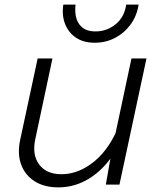

<svg xmlns="http://www.w3.org/2000/svg" viewBox="-20 -799 690 831"><path d="M207 -546 133 -198Q118 -129 149.5 -87Q181 -45 246 -45Q321 -45 389 -101Q457 -157 500 -268L493 -169Q448 -83 380 -35.5Q312 12 233 12Q172 12 130.5 -14Q89 -40 71.5 -87Q54 -134 68 -197L143 -546ZM614 -546 497 0H438L463 -142L549 -546ZM390 -614Q342 -614 309.5 -635.5Q277 -657 262 -694.5Q247 -732 254 -779H307Q301 -725 323 -694Q345 -663 393 -663Q443 -663 481 -694.5Q519 -726 526 -779H580Q572 -729 544.5 -692Q517 -655 477 -634.5Q437 -614 390 -614Z"/></svg>

Font: Azeret Mono ExtraLight
Style: Italic
Weight: 250
Italic angle: -12°
Designer: Martin Vácha
Foundry: Displaay
Version: Version 1.002